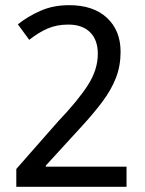

<svg xmlns="http://www.w3.org/2000/svg" viewBox="-20 -815 560 742"><path d="M469 -93H43V-162L203 -344Q282 -427 320 -486.5Q358 -546 358 -607Q358 -661 328 -690.5Q298 -720 244 -720Q199 -720 163.5 -704.5Q128 -689 93 -661L49 -721Q88 -752 137 -773.5Q186 -795 247 -795Q341 -795 393.5 -746Q446 -697 446 -615Q446 -560 428 -514Q410 -468 376.5 -423Q343 -378 297 -328L157 -175V-171H469Z"/></svg>

Font: Noto Sans Kannada UI SemiCondensed
Style: Regular
Weight: 400
Width: 4
Designer: Jelle Bosma - Monotype Design Team
Foundry: Monotype Imaging Inc.
Version: Version 2.005; ttfautohint (v1.8.4.7-5d5b)